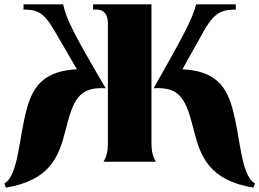

<svg xmlns="http://www.w3.org/2000/svg" viewBox="-60 -742 1190 881"><path d="M435 -634V-84C435 -48 429 -24 415 0H655C641 -24 635 -48 635 -84V-722H367V-698H383C417 -698 435 -676 435 -634ZM645 -337C772 -345 795 -280 831 -138C860 -23 902 86 1103 119L1110 100C1043 61 1044 -118 1004 -253C975 -352 922 -417 777 -424L876 -601C925 -688 962 -698 1022 -698V-722H840C823 -655 782 -579 645 -337ZM425 -337C283 -579 243 -655 230 -722H48V-698C108 -698 140 -688 190 -601L293 -424C148 -417 95 -352 66 -253C26 -118 27 61 -40 100L-33 119C168 86 210 -23 239 -138C275 -280 298 -345 425 -337Z"/></svg>

Font: Sinistre Bold
Style: Regular
Weight: 900
Designer: Jules Durand
Foundry: Collletttivo
Version: Version 69.420;Glyphs 3.2 (3217)